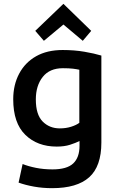

<svg xmlns="http://www.w3.org/2000/svg" viewBox="-20 -794 625 1002"><path d="M252 188Q203 188 158 180Q113 172 77 159L98 62Q128 74 168 82Q208 90 254 90Q329 90 362 59Q395 28 395 -33V-58Q375 -48 345.5 -38.5Q316 -29 276 -29Q175 -29 112 -90.5Q49 -152 49 -276Q49 -351 80 -409.5Q111 -468 168.5 -500.5Q226 -533 307 -533Q368 -533 420.5 -524Q473 -515 509 -504V-50Q509 74 445.5 131Q382 188 252 188ZM292 -124Q324 -124 351 -132.5Q378 -141 394 -153V-430Q381 -433 361 -435.5Q341 -438 308 -438Q239 -438 203 -392.5Q167 -347 167 -275Q167 -196 202.5 -160Q238 -124 292 -124ZM209 -581 164 -633 311 -774 456 -633 412 -581 311 -666Z"/></svg>

Font: Ubuntu Sans SemiBold
Style: Regular
Weight: 600
Designer: Dalton Maag Ltd
Foundry: Dalton Maag Ltd
Version: Version 1.006; ttfautohint (v1.8.4.7-5d5b)